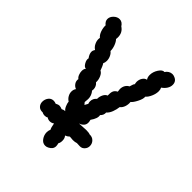

<svg xmlns="http://www.w3.org/2000/svg" viewBox="-204 -668 1003 1003"><g transform="rotate(45 297.5 -166.5)"><path d="M540 -491Q540 -476 531 -462Q522 -448 507 -438Q512 -428 512 -416Q512 -397 503 -376.5Q494 -356 482 -346Q484 -331 471 -305.5Q458 -280 447 -272Q449 -255 443.5 -238.5Q438 -222 426 -213Q424 -194 416.5 -174Q409 -154 396 -143Q397 -134 393.5 -125.5Q390 -117 383 -111Q388 -90 365 -58Q368 -48 368 -40Q368 -13 336 -2Q375 -5 387 -5Q407 -5 416 -1Q435 -2 447.5 10.5Q460 23 460 41Q460 56 450 67Q440 79 424 79L401 78Q390 82 375 82Q367 82 351 80Q342 89 329 94Q339 104 339 123Q339 138 333 147Q336 158 336 166Q336 188 312 200Q303 205 293 205Q274 205 261.5 187.5Q249 170 249 149Q249 138 254 126Q248 116 244 90Q233 98 220 98Q208 98 198 91Q192 96 180 96Q169 96 161 91Q141 92 130.5 80.5Q120 69 120 53Q120 35 130.5 21Q141 7 159 7Q168 7 177 11Q189 4 199 4Q207 4 219 9Q230 3 240 3Q231 -3 224.5 -18Q218 -33 217 -45Q205 -52 197.5 -65Q190 -78 190 -92Q190 -107 198 -118Q184 -123 175.5 -136Q167 -149 170 -164Q162 -169 157 -181.5Q152 -194 152 -206Q152 -223 160 -230Q148 -229 137.5 -247Q127 -265 131 -278Q117 -297 117 -313Q117 -323 124 -333Q111 -341 103.5 -356Q96 -371 96 -386Q96 -393 97 -396Q85 -405 78 -425Q71 -445 72 -463Q55 -476 55 -493Q55 -510 69.5 -524Q84 -538 101 -538Q121 -538 134 -517Q162 -499 162 -464Q162 -455 161 -451Q171 -441 178 -422.5Q185 -404 185 -386Q195 -379 201.5 -365Q208 -351 208 -336Q208 -324 203 -314Q206 -311 212 -297.5Q218 -284 220 -277Q232 -272 240 -254Q248 -236 247 -217Q255 -211 259.5 -201.5Q264 -192 264 -182Q264 -175 263 -172Q280 -152 280 -127Q280 -120 278 -102Q280 -101 283 -96.5Q286 -92 288 -91L298 -109Q295 -117 295 -125Q295 -146 312 -160Q312 -177 319.5 -192Q327 -207 339 -211Q338 -233 343 -244.5Q348 -256 362 -263Q360 -275 360 -280Q360 -296 367 -308Q374 -320 386 -326Q388 -330 390 -339Q392 -348 397 -353Q395 -363 395 -368Q395 -386 404 -399.5Q413 -413 426 -415Q418 -426 418 -442Q418 -466 432.5 -488Q447 -510 462 -508Q468 -518 478 -524Q488 -530 499 -530Q507 -530 514 -527Q540 -518 540 -491Z"/></g></svg>

Font: Pangolin
Style: Regular
Weight: 400
Designer: Kevin Burke
Foundry: Google, Inc.
Version: Version 1.101